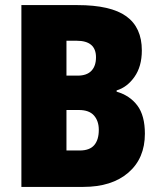

<svg xmlns="http://www.w3.org/2000/svg" viewBox="-20 -734 633 754"><path d="M284 -714Q415 -714 476 -670Q537 -626 537 -536Q537 -473 508 -432Q479 -391 438 -379V-374Q490 -359 519.5 -319.5Q549 -280 549 -209Q549 -112 484 -56Q419 0 307 0H64V-714ZM285 -437Q321 -437 339 -456Q357 -475 357 -509Q357 -574 281 -574H241V-437ZM241 -302V-143H293Q332 -143 350 -164Q368 -185 368 -224Q368 -259 349 -280.5Q330 -302 290 -302Z"/></svg>

Font: Noto Sans Malayalam Condensed Black
Style: Regular
Weight: 900
Width: 3
Designer: Jelle Bosma - Monotype Design Team
Foundry: Monotype Imaging Inc.
Version: Version 2.104; ttfautohint (v1.8.4.7-5d5b)